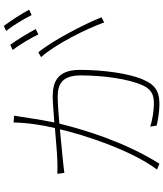

<svg xmlns="http://www.w3.org/2000/svg" viewBox="58 -926 883 1040"><g transform="rotate(-90 500.0 -405.5)"><path d="M737 -640 711 -625C780 -549 866 -377 899 -283L927 -298C891 -388 800 -565 737 -640ZM778 -792 750 -779C778 -742 815 -680 834 -640L863 -654C840 -698 803 -757 778 -792ZM880 -827 853 -814C883 -777 916 -721 939 -676L968 -690C947 -729 907 -791 880 -827ZM79 -537 84 -499C105 -502 136 -505 153 -507L320 -523C292 -400 209 -139 102 3L134 16C254 -177 316 -386 351 -526C409 -531 465 -535 497 -535C562 -535 612 -513 612 -410C612 -292 594 -153 558 -74C533 -20 498 -14 458 -14C428 -14 380 -19 335 -34L340 1C369 8 417 16 455 16C509 16 553 5 583 -59C624 -139 642 -295 642 -415C642 -541 571 -562 498 -562C472 -562 417 -558 357 -553C372 -623 384 -710 388 -735C390 -749 392 -760 394 -771L357 -774C356 -702 343 -617 327 -550C256 -544 185 -538 151 -537C124 -536 106 -536 79 -537Z"/></g></svg>

Font: Harano Aji Gothic TW ExtraLight
Style: Regular
Weight: 250
Foundry: Masamichi Hosoda
Version: HaranoAjiGothicTW-ExtraLight version 20230610;ttx 4.39.4